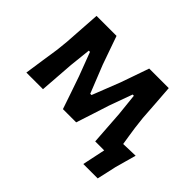

<svg xmlns="http://www.w3.org/2000/svg" viewBox="-136 -714 1066 1066"><g transform="rotate(45 396.5 -181.0)"><path d="M31.5 0Q39.5 -54 47.2 -107Q55 -160 63 -212L70 -280Q73.5 -334 77.2 -389Q81 -444 84.5 -498H241.5Q256 -456 271 -414Q286 -372 300.5 -330.5L365.5 -167.5H375.5L439.5 -330.5Q454 -372 468.8 -414Q483.5 -456 498 -498H651.5Q655.5 -445 659.5 -389Q663.5 -333 667 -279.5L675 -210Q679 -183 683.2 -155.2Q687.5 -127.5 692 -99.5Q715.5 -100.5 739.5 -101.2Q763.5 -102 787 -102.5Q777.5 -68.5 769 -38Q760.5 -7.5 752.5 21.5Q746.5 49.5 740 78.2Q733.5 107 727 135.5H614L642.5 0H572Q568.5 -50.5 565 -101.2Q561.5 -152 558 -202.5L544.5 -331H535L485.5 -194.5Q470 -146.5 454.2 -97.2Q438.5 -48 422.5 0H318.5Q302 -48.5 285.5 -97Q269 -145.5 252.5 -192.5L200 -331H190.5L177 -205Q173 -153.5 169.5 -102.8Q166 -52 162 0Z"/></g></svg>

Font: Commissioner Loud SemiBold
Style: Regular
Weight: 600
Designer: Kostas Bartsokas
Foundry: Kostas Bartsokas
Version: Version 1.000; ttfautohint (v1.8.3)